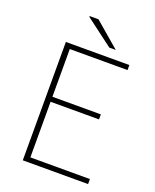

<svg xmlns="http://www.w3.org/2000/svg" viewBox="-152 -918 814 1006"><g transform="rotate(20 255.0 -415.0)"><path d="M100 0V-660H454V-632H132V-366H402V-338H132V-28H464V0ZM324 -710 170 -826 172 -830H220L360 -710Z"/></g></svg>

Font: Source Sans 3
Style: Regular
Weight: 200
Designer: Paul D. Hunt
Foundry: Adobe
Version: Version 3.046;hotconv 1.0.118;makeotfexe 2.5.65603